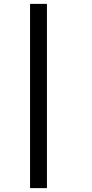

<svg xmlns="http://www.w3.org/2000/svg" viewBox="-20 -773 474 990"><path d="M135 -753H222V197H135Z"/></svg>

Font: Trirong Medium
Style: Italic
Weight: 500
Italic angle: -12°
Designer: Katatrad Team
Foundry: CadsonDemak
Version: Version 1.001